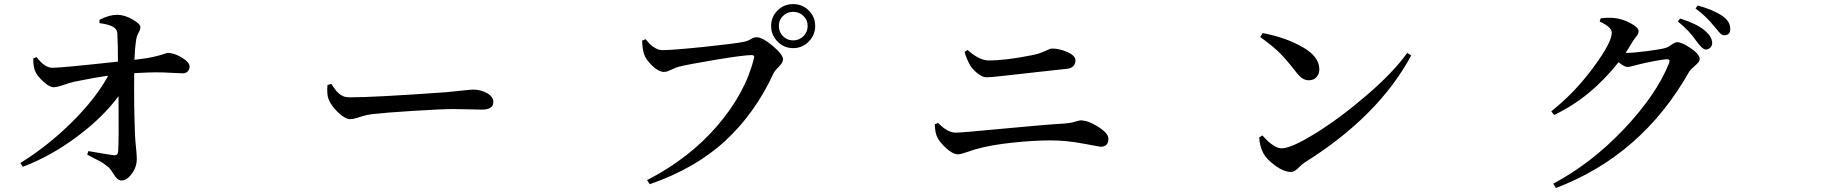

<svg xmlns="http://www.w3.org/2000/svg" viewBox="-20 -858 9040 945"><path d="M469.7 -744.1V-760.7Q518.6 -785.2 555.7 -785.2Q592.8 -785.2 631.8 -762.7Q670.9 -740.2 670.9 -724.6Q670.9 -712.9 662.1 -697.3Q653.3 -681.6 650.4 -663.1Q643.6 -619.1 641.6 -563.5Q702.1 -570.3 739.3 -579.1Q776.4 -587.9 788.6 -592.8Q800.8 -597.7 804.7 -597.7Q836.9 -597.7 875 -574.7Q913.1 -551.8 913.1 -530.3Q913.1 -515.6 903.8 -506.3Q894.5 -497.1 878.9 -497.1Q868.2 -497.1 825.7 -499.5Q783.2 -502 748 -502Q712.9 -502 640.6 -498Q638.7 -340.8 644.5 -194.3Q645.5 -169.9 649.4 -131.8Q653.3 -93.8 653.3 -76.2Q653.3 -36.1 628.9 -2.9Q604.5 30.3 578.1 30.3Q558.6 30.3 541.5 2.4Q524.4 -25.4 516.6 -32.2Q506.8 -41 493.2 -50.8Q479.5 -60.5 468.8 -65.9Q458 -71.3 438 -81.5Q418 -91.8 409.2 -96.7L415 -114.3Q529.3 -94.7 540 -93.8Q559.6 -91.8 561.5 -112.3Q565.4 -160.2 563.5 -384.8Q488.3 -282.2 359.9 -186Q231.4 -89.8 92.8 -37.1L80.1 -55.7Q215.8 -139.6 333.5 -256.3Q451.2 -373 512.7 -485.4Q453.1 -477.5 346.7 -456.1Q327.1 -452.1 293.9 -440.4Q260.7 -428.7 245.1 -428.7Q222.7 -428.7 191.9 -457.5Q161.1 -486.3 152.3 -509.8Q143.6 -531.2 143.6 -570.3L160.2 -577.1Q200.2 -523.4 239.3 -524.4Q283.2 -524.4 560.5 -554.7Q560.5 -638.7 557.6 -690.4Q557.6 -714.8 535.2 -726.6Q514.6 -738.3 469.7 -744.1Z M1591.8 -439.5 1610.4 -445.3Q1611.3 -443.4 1617.7 -434.6Q1624 -425.8 1625.5 -423.8Q1627 -421.9 1632.3 -414.6Q1637.7 -407.2 1640.1 -405.8Q1642.6 -404.3 1647.9 -398.4Q1653.3 -392.6 1656.7 -391.1Q1660.2 -389.6 1666 -386.2Q1671.9 -382.8 1676.8 -381.8Q1681.6 -380.9 1688.5 -379.9Q1695.3 -378.9 1702.1 -378.9Q1822.3 -378.9 2177.7 -404.3Q2211.9 -407.2 2253.4 -412.1Q2294.9 -417 2307.6 -417Q2346.7 -417 2377.4 -399.4Q2408.2 -381.8 2408.2 -355.5Q2408.2 -318.4 2350.6 -318.4Q2335 -318.4 2291.5 -319.8Q2248 -321.3 2210.9 -321.3Q2159.2 -321.3 2017.1 -312.5Q1875 -303.7 1817.4 -296.9Q1782.2 -293 1751 -282.2Q1719.7 -271.5 1704.1 -271.5Q1678.7 -271.5 1644 -304.7Q1609.4 -337.9 1596.7 -371.1Q1587.9 -395.5 1591.8 -439.5Z M3960.4 -653.3Q3928.7 -621.1 3883.8 -621.1Q3838.9 -621.1 3807.1 -653.3Q3775.4 -685.5 3775.4 -730.5Q3775.4 -775.4 3807.1 -806.6Q3838.9 -837.9 3883.8 -837.9Q3928.7 -837.9 3960.4 -806.6Q3992.2 -775.4 3992.2 -730.5Q3992.2 -685.5 3960.4 -653.3ZM3813.5 -730.5Q3813.5 -700.2 3834 -679.7Q3854.5 -659.2 3883.8 -659.2Q3913.1 -659.2 3934.1 -679.7Q3955.1 -700.2 3955.1 -730.5Q3955.1 -759.8 3934.1 -779.8Q3913.1 -799.8 3883.8 -799.8Q3854.5 -799.8 3834 -779.8Q3813.5 -759.8 3813.5 -730.5ZM3158.2 -665Q3171.9 -647.5 3181.6 -638.2Q3191.4 -628.9 3207.5 -620.1Q3223.6 -611.3 3240.2 -611.3Q3291 -611.3 3446.3 -627.4Q3601.6 -643.6 3641.6 -652.3Q3658.2 -655.3 3674.8 -665Q3691.4 -674.8 3703.1 -674.8Q3732.4 -674.8 3783.2 -632.3Q3834 -589.8 3834 -565.4Q3834 -549.8 3812.5 -528.8Q3791 -507.8 3785.2 -493.2Q3696.3 -300.8 3549.8 -165Q3403.3 -29.3 3177.7 48.8L3165 28.3Q3371.1 -77.1 3510.3 -238.8Q3649.4 -400.4 3691.4 -573.2Q3695.3 -586.9 3679.7 -586.9Q3641.6 -586.9 3506.3 -564.5Q3371.1 -542 3319.3 -529.3Q3308.6 -526.4 3284.7 -515.1Q3260.7 -503.9 3249 -503.9Q3221.7 -503.9 3189.5 -535.2Q3157.2 -566.4 3149.4 -593.8Q3141.6 -618.2 3140.6 -658.2Z M5273.4 -560.5Q5273.4 -544.9 5263.2 -533.2Q5252.9 -521.5 5232.4 -519.5Q5175.8 -513.7 5081.1 -502.9Q4986.3 -492.2 4920.4 -484.9Q4854.5 -477.5 4835.9 -477.5Q4816.4 -477.5 4793 -495.6Q4769.5 -513.7 4754.9 -536.1Q4736.3 -570.3 4727.5 -602.5L4742.2 -612.3Q4799.8 -560.5 4845.7 -560.5Q4931.6 -560.5 5056.6 -585.9Q5093.8 -592.8 5122.1 -606Q5150.4 -619.1 5156.2 -619.1Q5194.3 -619.1 5233.9 -601.6Q5273.4 -584 5273.4 -560.5ZM4592.8 -183.6Q4582 -204.1 4581.1 -246.1L4597.7 -252.9Q4642.6 -205.1 4685.5 -205.1Q4710.9 -205.1 4920.9 -225.1Q5130.9 -245.1 5218.8 -250Q5248 -252 5270.5 -258.8Q5293 -265.6 5297.9 -265.6Q5335 -265.6 5385.3 -233.9Q5435.5 -202.1 5435.5 -174.8Q5435.5 -135.7 5396.5 -135.7Q5392.6 -135.7 5310.5 -151.4Q5228.5 -167 5149.4 -167Q5067.4 -167 4962.4 -155.8Q4857.4 -144.5 4792 -126Q4775.4 -122.1 4742.2 -110.4Q4709 -98.6 4694.3 -98.6Q4669.9 -98.6 4636.7 -128.9Q4603.5 -159.2 4592.8 -183.6Z M6182.6 -675.8 6194.3 -695.3Q6304.7 -674.8 6389.2 -627.4Q6473.6 -580.1 6473.6 -516.6Q6473.6 -493.2 6459.5 -478Q6445.3 -462.9 6421.9 -462.9Q6403.3 -462.9 6388.2 -473.6Q6373 -484.4 6352.5 -511.7Q6311.5 -564.5 6278.8 -597.2Q6246.1 -629.9 6182.6 -675.8ZM6288.1 -127.9Q6335 -127.9 6455.1 -202.1Q6575.2 -276.4 6707 -389.6Q6838.9 -502.9 6906.2 -597.7L6925.8 -585Q6764.6 -285.2 6400.4 -57.6Q6391.6 -52.7 6371.1 -32.2Q6350.6 -11.7 6335 -11.7Q6299.8 -11.7 6258.3 -41.5Q6216.8 -71.3 6199.2 -101.6Q6179.7 -137.7 6177.7 -181.6L6193.4 -191.4Q6210.9 -171.9 6222.7 -161.1Q6234.4 -150.4 6252.9 -139.2Q6271.5 -127.9 6288.1 -127.9Z M7980.5 -597.7H7988.3Q8018.6 -597.7 8085.9 -606.4Q8153.3 -615.2 8173.8 -621.1Q8187.5 -624 8206.1 -637.2Q8224.6 -650.4 8234.4 -650.4Q8257.8 -650.4 8301.8 -620.6Q8345.7 -590.8 8345.7 -567.4Q8345.7 -553.7 8323.2 -535.2Q8300.8 -516.6 8293.9 -504.9Q8060.5 -92.8 7637.7 67.4L7625 45.9Q7812.5 -53.7 7972.7 -222.7Q8132.8 -391.6 8195.3 -547.9Q8202.1 -566.4 8184.6 -566.4Q8168.9 -566.4 8120.6 -557.1Q8072.3 -547.9 8046.9 -541Q8000 -528.3 7991.2 -528.3Q7974.6 -528.3 7946.3 -551.8Q7808.6 -377 7628.9 -292L7615.2 -310.5Q7727.5 -398.4 7820.3 -523.4Q7913.1 -648.4 7913.1 -697.3Q7913.1 -724.6 7853.5 -752L7858.4 -767.6Q7891.6 -772.5 7923.8 -769.5Q7964.8 -765.6 8004.9 -744.1Q8044.9 -722.7 8044.9 -705.1Q8044.9 -696.3 8041.5 -689.9Q8038.1 -683.6 8029.8 -673.3Q8021.5 -663.1 8015.6 -653.3Q7988.3 -607.4 7980.5 -597.7ZM8238.3 -752 8249 -766.6Q8336.9 -739.3 8375 -704.1Q8407.2 -674.8 8407.2 -646.5Q8407.2 -632.8 8397.9 -623.5Q8388.7 -614.3 8375 -614.3Q8359.4 -614.3 8329.1 -656.2Q8293.9 -708 8238.3 -752ZM8325.2 -816.4 8335.9 -831.1Q8414.1 -809.6 8459 -778.3Q8496.1 -752 8496.1 -715.8Q8496.1 -684.6 8466.8 -684.6Q8460.9 -684.6 8456.5 -686.5Q8452.1 -688.5 8447.3 -693.4Q8442.4 -698.2 8439 -702.1Q8435.5 -706.1 8428.7 -714.8Q8421.9 -723.6 8417 -728.5Q8377 -778.3 8325.2 -816.4Z"/></svg>

Font: Bpmf Zihi Serif SemiBold
Style: SemiBold
Weight: 600
Foundry: But Ko
Version: Version 1.320